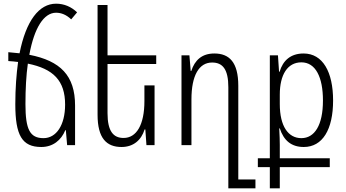

<svg xmlns="http://www.w3.org/2000/svg" viewBox="-20 -787 1875 1041"><path d="M387 -215C387 -377 308 -457 139 -490C166 -637 218 -718 284 -718C312 -718 340 -707 366 -682L398 -720C367 -750 328 -767 284 -767C192 -767 121 -675 86 -498C67 -500 47 -502 25 -504V-456C44 -455 61 -453 78 -451C69 -385 63 -308 63 -222C63 -54 99 10 204 10C267 10 312 -27 334 -81H337L344 0H387ZM118 -222C118 -305 122 -379 131 -442C269 -414 333 -350 333 -220C333 -108 285 -38 216 -38C142 -38 118 -85 118 -222Z M818 -324H763V-239C763 -110 720 -39 650 -39C595 -39 563 -75 563 -173V-440H827V-487H563V-760H509V-165C509 -37 558 10 639 10C703 10 746 -27 764 -85H768L774 0H818Z M1218 234H1365V186H1272V-322C1272 -450 1223 -497 1142 -497C1075 -497 1036 -461 1017 -402H1014L1007 -487H964V0H1018V-248C1018 -378 1059 -448 1130 -448C1187 -448 1218 -412 1218 -314Z M1443 234H1497V119H1768V71H1497V-1C1497 -23 1496 -55 1494 -91H1497C1518 -26 1559 10 1627 10C1729 10 1786 -85 1786 -242C1786 -397 1730 -497 1626 -497C1556 -497 1514 -459 1496 -398H1493L1487 -487H1443V71H1378V119H1443ZM1614 -38C1543 -38 1497 -102 1497 -223V-274C1497 -382 1539 -449 1614 -449C1691 -449 1731 -369 1731 -242C1731 -107 1685 -38 1614 -38Z"/></svg>

Font: Noto Sans Armenian Condensed Light
Style: Regular
Weight: 300
Width: 3
Designer: Monotype Design Team
Foundry: Monotype Imaging Inc.
Version: Version 2.008